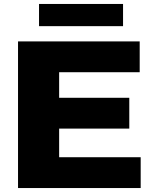

<svg xmlns="http://www.w3.org/2000/svg" viewBox="-20 -949 774 969"><path d="M71 0V-740H685V-584.5H278.5V-455.5H632.5V-300H278.5V-155.5H690V0ZM177 -817V-929H601V-817Z"/></svg>

Font: Encode Sans Exp XBd
Style: Regular
Weight: 800
Width: 7
Designer: Multiple Designers
Foundry: Impallari Type
Version: Version 3.002; ttfautohint (v1.8.3) -l 8 -r 50 -G 200 -x 14 